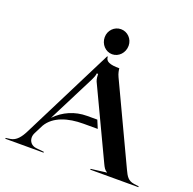

<svg xmlns="http://www.w3.org/2000/svg" viewBox="-140 -954 1098 1095"><g transform="rotate(20 409.0 -406.5)"><path d="M339.5 -738.5C339.5 -695.7 372 -661 412 -661C452 -661 484.5 -695.7 484.5 -738.5C484.5 -779.9 452 -813 412 -813C372 -813 339.5 -779.9 339.5 -738.5ZM5 0H237V-5L189 -10C160.5 -13.2 143.9 -34 143.9 -58.7C143.9 -67.8 146.2 -77.5 151 -87L179.1 -142.5C218 -208.5 302.4 -233 394 -233H481.2L460.7 -282H399C324.4 -282 258.4 -252.6 208.9 -201.2L353.5 -486.5C363.7 -507.7 367.5 -520.5 367.5 -528.5H375.8C375.8 -515.5 377.2 -498.3 382.8 -484.5L584.5 -58C592.6 -40.9 601.5 -24 615.5 -19V-17L520.5 -5V0H812.5V-5L783.5 -9C745.9 -14.2 733.7 -36.6 717.5 -71L491.5 -551C481.8 -571.5 479.5 -589 478.5 -600C420.3 -600 394 -610.8 394 -640H390L109 -81C90.8 -44.7 67.9 -14 33 -9L5 -5Z"/></g></svg>

Font: Prida01
Style: Black
Weight: 900
Designer: gluk
Foundry: gluk
Version: Version 00.072